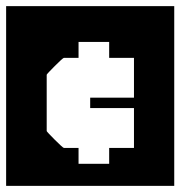

<svg xmlns="http://www.w3.org/2000/svg" viewBox="-40 -606 589 627"><path d="M112.5 -362V-178Q112.5 -177 120.5 -168.5Q128.5 -160 139 -149.5Q149.5 -139 158.2 -131Q167 -123 168.5 -123Q179 -123 192.5 -123Q206 -123 216.5 -123V-71Q216.5 -71 232.8 -71Q249 -71 261.5 -71Q276.5 -71 296.5 -71Q316.5 -71 316.5 -71V-123Q339 -123 359.2 -123Q379.5 -123 397.5 -123Q397.5 -123 397.5 -123Q397.5 -123 397.5 -123Q397.5 -159 397.5 -171.5Q397.5 -184 397.5 -193Q397.5 -200.5 397.5 -212.5Q397.5 -224.5 397.5 -253Q397.5 -253 397.5 -253Q397.5 -253 397.5 -253Q373 -253 342.8 -253Q312.5 -253 287.8 -253Q263 -253 254.5 -253Q254.5 -253 254.5 -253Q254.5 -253 254.5 -253Q254.5 -254.5 254.5 -257.5Q254.5 -260.5 254.5 -270Q254.5 -280 254.5 -282.8Q254.5 -285.5 254.5 -287Q254.5 -287 254.5 -287Q254.5 -287 254.5 -287Q263 -287 287.8 -287Q312.5 -287 342.8 -287Q373 -287 397.5 -287Q397.5 -287 397.5 -287Q397.5 -287 397.5 -287Q397.5 -318 397.5 -329.8Q397.5 -341.5 397.5 -349Q397.5 -357.5 397.5 -370.5Q397.5 -383.5 397.5 -417Q397.5 -417 397.5 -417Q397.5 -417 397.5 -417Q379.5 -417 359.8 -417Q340 -417 316.5 -417V-469Q316.5 -469 296.5 -469Q276.5 -469 261.5 -469Q249 -469 232.8 -469Q216.5 -469 216.5 -469V-417Q207 -417 192.8 -417Q178.5 -417 168.5 -417Q167 -417 158.2 -409Q149.5 -401 139 -390.5Q128.5 -380 120.5 -371.5Q112.5 -363 112.5 -362ZM-20 1Q-20 1 -20 1Q-20 1 -20 1Q-20 1 -20 1Q-20 1 -20 1Q-20 1 -20 1Q-20 1 -20 1Q-20 1 -20 1Q-20 1 -20 1Q-20 1 -20 -30.8Q-20 -62.5 -20 -115Q-20 -167.5 -20 -230Q-20 -292.5 -20 -355Q-20 -417.5 -20 -470Q-20 -522.5 -20 -554.2Q-20 -586 -20 -586Q-20 -586 -20 -586Q-20 -586 -20 -586Q-20 -586 -20 -586Q-20 -586 -20 -586Q-20 -586 -20 -586Q-20 -586 -20 -586Q-20 -586 -20 -586Q-20 -586 -20 -586Q5 -586 35.2 -586Q65.5 -586 97 -586Q128.5 -586 157.5 -586Q186.5 -586 209.8 -586Q233 -586 246.5 -586Q260 -586 260 -586Q260 -586 260 -586Q260 -586 260 -586Q260 -586 260 -586Q260 -586 260 -586Q260 -586 260 -586Q260 -586 260 -586Q260 -586 273 -586Q286 -586 308 -586Q330 -586 358 -586Q386 -586 416.2 -586Q446.5 -586 475.8 -586Q505 -586 529 -586Q529 -586 529 -586Q529 -586 529 -586Q529 -586 529 -586Q529 -586 529 -586Q529 -586 529 -586Q529 -586 529 -586Q529 -586 529 -586Q529 -586 529 -586Q529 -586 529 -554.2Q529 -522.5 529 -470Q529 -417.5 529 -355Q529 -292.5 529 -230Q529 -167.5 529 -115Q529 -62.5 529 -30.8Q529 1 529 1Q529 1 529 1Q529 1 529 1Q529 1 529 1Q529 1 529 1Q529 1 529 1Q529 1 529 1Q529 1 529 1Q529 1 529 1Q505 1 476 1Q447 1 416.8 1Q386.5 1 358.5 1Q330.5 1 308.2 1Q286 1 273 1Q260 1 260 1Q260 1 260 1Q260 1 260 1Q260 1 260 1Q260 1 260 1Q260 1 260 1Q260 1 260 1Q260 1 246.5 1Q233 1 210 1Q187 1 158.2 1Q129.5 1 98 1Q66.5 1 36 1Q5.5 1 -20 1Z"/></svg>

Font: Honk
Style: Regular
Weight: 400
Designer: Noopur Datye & Yesha Goshar
Foundry: Ek Type
Version: Version 1.000